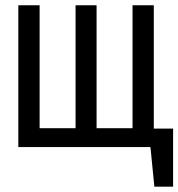

<svg xmlns="http://www.w3.org/2000/svg" viewBox="-20 -560 679 731"><path d="M565.6 -540V-70.3H639V150.8H567.7L552.8 0H49.7V-540H130.8V-71.8H267.7V-540H347.7V-71.8H484.6V-540Z"/></svg>

Font: Fira Code
Style: Regular
Weight: 400
Designer: Carrois Corporate, Edenspiekermann AG, Nikita Prokopov
Foundry: Carrois Corporate, Edenspiekermann AG, Nikita Prokopov
Version: Version 5.002